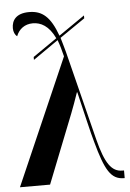

<svg xmlns="http://www.w3.org/2000/svg" viewBox="-55 -811 578 851"><g transform="rotate(-5 233.5 -385.0)"><path d="M244 -561 -1 0H133L254 -306C264 -332 276 -364 287 -397H289C307 -322 334 -205 344 -172C379 -44 404 0 462 0H465V-34H458C410 -34 382 -73 354 -183L254 -581C248 -604 241 -626 236 -644L348 -721V-734L232 -654C201 -740 165 -770 107 -770C48 -770 29 -739 29 -705C29 -689 35 -675 45 -668C57 -699 83 -719 119 -719C154 -719 190 -701 217 -644L110 -570V-557L222 -635C230 -614 237 -590 244 -561Z"/></g></svg>

Font: Noto Serif Display ExtraCondensed
Style: Bold
Weight: 700
Width: 2
Designer: Monotype Design Team
Foundry: Monotype Imaging Inc.
Version: Version 2.009